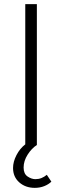

<svg xmlns="http://www.w3.org/2000/svg" viewBox="-20 -700 300 927"><path d="M158 -680V0Q133 16 113.5 46.5Q94 77 94 109Q94 139 113 152Q132 165 151 165Q167 165 180.5 159.5Q194 154 206 144L228 177Q215 190 194 198.5Q173 207 148 207Q103 207 73 180.5Q43 154 43 111Q43 81 59.5 49Q76 17 102 -3V-680Z"/></svg>

Font: Palanquin ExtraLight
Style: Regular
Weight: 275
Designer: Pria Ravichandran
Version: Version 1.001